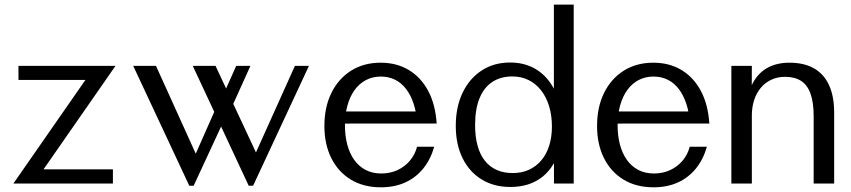

<svg xmlns="http://www.w3.org/2000/svg" viewBox="-20 -778 3606 814"><path d="M36.8 0 372.1 -482.1 370.1 -439.1H58.3V-498.8H469.7L134 -16.1L127.6 -60H458.7V0Z M1034.5 9.5 797.3 -498.7 893.8 -498.8 1085.3 -88.6 1042.4 -81.2 1230.3 -498.7H1289.8L1053 9.5ZM782.5 9.5 544.8 -498.7 641.3 -498.8 827.1 -88.6 790 -81.2 908 -348.5 937.4 -284.6 801 9.5ZM949 -293.6 911.3 -341.6 981.4 -498.7H1041.7Z M1594.7 16.1Q1521.4 16.1 1467.7 -16.4Q1413.9 -49 1384.6 -107.7Q1355.3 -166.4 1355.3 -244.1Q1355.3 -323.7 1385 -384.1Q1414.8 -444.5 1468.4 -478.3Q1522.1 -512.2 1593.7 -512.2Q1661.9 -512.2 1713.3 -481.1Q1764.8 -450.1 1795.4 -392.5Q1826 -335 1831.3 -254.4H1749.3Q1745.8 -301.9 1733.4 -338.9Q1721 -375.9 1701.1 -401.5Q1681.3 -427 1654.5 -440.2Q1627.6 -453.4 1594.7 -453.4Q1559.6 -453.4 1531.5 -438.6Q1503.4 -423.8 1483.6 -396.6Q1463.8 -369.3 1453.1 -331.2Q1442.4 -293 1442.4 -246.5Q1442.4 -202.5 1452.3 -165Q1462.2 -127.6 1481.7 -100.2Q1501.1 -72.8 1530 -57.6Q1558.9 -42.5 1596.7 -42.5Q1634.6 -42.5 1665.7 -57.1Q1696.8 -71.7 1718.2 -97.3Q1739.6 -123 1748.2 -156H1820.9Q1805.4 -101.5 1774 -63.1Q1742.6 -24.6 1697.4 -4.2Q1652.2 16.1 1594.7 16.1ZM1422.1 -254.1 1410.7 -305.4H1808.9L1810.1 -254.4Z M2143.6 14.7Q2074.1 14.7 2021.9 -17.3Q1969.7 -49.3 1941 -107.6Q1912.3 -165.9 1912.3 -244.1Q1912.3 -324.6 1941.3 -385Q1970.4 -445.5 2022.2 -479.2Q2074.1 -513 2142.4 -513Q2197.3 -513 2240.4 -491Q2283.4 -469.1 2312.9 -427Q2342.4 -384.9 2355.8 -324L2328.2 -304.3V-758.4H2412.3V0H2328.6V-182.4L2357.4 -162.6Q2336.2 -74.4 2281.6 -29.9Q2227.1 14.7 2143.6 14.7ZM2153.5 -44.3Q2191.7 -44.3 2222.4 -58.2Q2253.1 -72.2 2274.9 -98Q2296.7 -123.9 2308.3 -160.3Q2319.9 -196.6 2319.9 -241.4Q2319.9 -288.6 2308.1 -327.5Q2296.2 -366.5 2274.1 -394.8Q2252.1 -423.2 2221.2 -438.5Q2190.3 -453.9 2152.3 -453.9Q2102.6 -453.9 2067.1 -430.5Q2031.6 -407.1 2012.9 -361.2Q1994.2 -315.3 1994.2 -247.9Q1994.2 -198.2 2004.8 -160Q2015.4 -121.9 2035.9 -96.2Q2056.3 -70.6 2085.9 -57.5Q2115.6 -44.3 2153.5 -44.3Z M2750.7 16.1Q2677.4 16.1 2623.7 -16.4Q2569.9 -49 2540.6 -107.7Q2511.3 -166.4 2511.3 -244.1Q2511.3 -323.7 2541 -384.1Q2570.8 -444.5 2624.4 -478.3Q2678.1 -512.2 2749.7 -512.2Q2817.9 -512.2 2869.3 -481.1Q2920.8 -450.1 2951.4 -392.5Q2982 -335 2987.3 -254.4H2905.3Q2901.8 -301.9 2889.4 -338.9Q2877 -375.9 2857.1 -401.5Q2837.3 -427 2810.5 -440.2Q2783.6 -453.4 2750.7 -453.4Q2715.6 -453.4 2687.5 -438.6Q2659.4 -423.8 2639.6 -396.6Q2619.8 -369.3 2609.1 -331.2Q2598.4 -293 2598.4 -246.5Q2598.4 -202.5 2608.3 -165Q2618.2 -127.6 2637.7 -100.2Q2657.1 -72.8 2686 -57.6Q2714.9 -42.5 2752.7 -42.5Q2790.6 -42.5 2821.7 -57.1Q2852.8 -71.7 2874.2 -97.3Q2895.6 -123 2904.2 -156H2976.9Q2961.4 -101.5 2930 -63.1Q2898.6 -24.6 2853.4 -4.2Q2808.2 16.1 2750.7 16.1ZM2578.1 -254.1 2566.7 -305.4H2964.9L2966.1 -254.4Z M3080.7 0V-498.8H3167.5L3166.8 -297.6L3144.5 -335.4Q3152.3 -393.3 3175.4 -432.7Q3198.6 -472.1 3236.8 -492.1Q3275 -512.2 3326.8 -512.2Q3389 -512.2 3431.2 -488.1Q3473.4 -464 3494.9 -416.8Q3516.5 -369.7 3516.5 -300.8V0H3429.6V-284.4Q3429.6 -343.7 3416.3 -380.7Q3403.1 -417.7 3376.3 -435Q3349.4 -452.3 3308.5 -452.3Q3276.4 -452.3 3250.3 -440.1Q3224.2 -428 3205.7 -406Q3187.2 -384.1 3177.4 -354.1Q3167.5 -324 3167.5 -287.9V0Z"/></svg>

Font: Russolo 10pt ExtraLight
Style: Regular
Weight: 200
Designer: Micah Stupak-Hahn
Version: Version 1.000